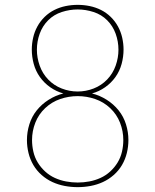

<svg xmlns="http://www.w3.org/2000/svg" viewBox="-20 -763 640 791"><path d="M300 8Q273 8 246.5 3Q220 -2 196 -13Q172 -24 151.5 -42Q131 -60 117.5 -83Q104 -106 97.5 -132.5Q91 -159 91 -186Q91 -219 101 -251Q111 -283 131.5 -308.5Q152 -334 180.5 -352Q209 -370 241 -378Q212 -386 187 -403.5Q162 -421 144.5 -445.5Q127 -470 119 -499.5Q111 -529 111 -559Q111 -583 116.5 -607.5Q122 -632 134 -654Q146 -676 164 -693.5Q182 -711 204 -722Q226 -733 250.5 -738Q275 -743 300 -743Q325 -743 349.5 -738Q374 -733 396 -722Q418 -711 436 -693.5Q454 -676 466 -654Q478 -632 483.5 -607.5Q489 -583 489 -559Q489 -529 481 -499.5Q473 -470 455.5 -445.5Q438 -421 413 -403.5Q388 -386 359 -378Q391 -370 419.5 -352Q448 -334 468.5 -308.5Q489 -283 499 -251Q509 -219 509 -186Q509 -159 502.5 -132.5Q496 -106 482.5 -83Q469 -60 448.5 -42Q428 -24 404 -13Q380 -2 353.5 3Q327 8 300 8ZM300 -386Q334 -386 366 -398.5Q398 -411 421.5 -435.5Q445 -460 456.5 -492.5Q468 -525 468 -558Q468 -592 456.5 -624Q445 -656 421.5 -679.5Q398 -703 365.5 -713.5Q333 -724 300 -724Q267 -724 234.5 -713.5Q202 -703 178.5 -679.5Q155 -656 143.5 -624Q132 -592 132 -558Q132 -525 143.5 -492.5Q155 -460 178.5 -435.5Q202 -411 234 -398.5Q266 -386 300 -386ZM300 -11Q324 -11 348 -15.5Q372 -20 394 -30Q416 -40 434 -56.5Q452 -73 464.5 -93.5Q477 -114 482.5 -138Q488 -162 488 -186Q488 -223 474.5 -257.5Q461 -292 434 -317.5Q407 -343 372 -355Q337 -367 300 -367Q263 -367 228 -355Q193 -343 166 -317.5Q139 -292 125.5 -257.5Q112 -223 112 -186Q112 -162 117.5 -138Q123 -114 135.5 -93.5Q148 -73 166 -56.5Q184 -40 206 -30Q228 -20 252 -15.5Q276 -11 300 -11Z"/></svg>

Font: Iosevka SS04 Thin Extended
Style: Regular
Weight: 100
Width: 7
Monospace: yes
Designer: Belleve Invis
Foundry: Belleve Invis
Version: Version 19.0.0; ttfautohint (v1.8.4)